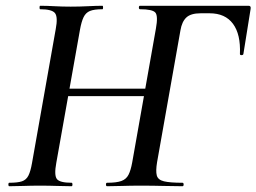

<svg xmlns="http://www.w3.org/2000/svg" viewBox="-20 -645 888 665"><path d="M351 0Q347 0 347 -6Q347 -12 351 -12Q383 -12 400 -18Q417 -24 425 -39.5Q433 -55 438 -83L520 -546Q528 -590 518 -601.5Q508 -613 465 -613Q461 -613 461 -619Q461 -625 465 -625H841Q850 -625 848 -614L823 -458Q822 -454 816.5 -454Q811 -454 811 -458Q814 -526 787 -562.5Q760 -599 706 -599H675Q641 -599 625.5 -584.5Q610 -570 605 -540L524 -83Q519 -53 523 -37.5Q527 -22 548 -17Q569 -12 612 -12Q616 -12 616 -6Q616 0 612 0Q581 0 546 -1Q511 -2 466 -2Q433 -2 403 -1Q373 0 351 0ZM12 0Q9 0 9 -6Q9 -12 12 -12Q41 -12 56 -17Q71 -22 78.5 -37Q86 -52 91 -81L173 -544Q181 -586 170.5 -599.5Q160 -613 119 -613Q117 -613 117 -619Q117 -625 119 -625Q142 -625 168.5 -623.5Q195 -622 225 -622Q256 -622 285 -623.5Q314 -625 335 -625Q337 -625 337 -619Q337 -613 335 -613Q306 -613 291.5 -607Q277 -601 269.5 -585.5Q262 -570 257 -542L175 -81Q167 -38 177 -25Q187 -12 228 -12Q231 -12 231 -6Q231 0 228 0Q206 0 178 -1Q150 -2 118 -2Q88 -2 61 -1Q34 0 12 0ZM163 -312 166 -338H530L528 -312Z"/></svg>

Font: Cormorant SemiBold
Style: Italic
Weight: 600
Italic angle: -10°
Designer: Christian Thalmann (Catharsis Fonts)
Foundry: Catharsis Fonts
Version: Version 4.000